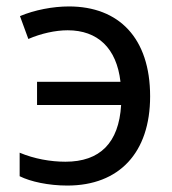

<svg xmlns="http://www.w3.org/2000/svg" viewBox="-20 -566 534 596"><path d="M189 10C350 10 446 -92 446 -267C446 -448 349 -546 194 -546C144 -546 87 -535 42 -516L68 -445C107 -462 152 -472 190 -472C283 -472 342 -417 354 -312H95V-240H356C349 -122 290 -64 183 -64C137 -64 86 -73 41 -92V-19C75 -2 131 10 189 10Z"/></svg>

Font: Noto Sans Math
Style: Regular
Weight: 400
Designer: Monotype Design Team, Delve Withrington, Jeff Kellem
Foundry: Monotype Imaging Inc., Delve Fonts LLC
Version: Version 3.000